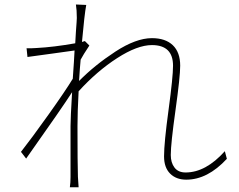

<svg xmlns="http://www.w3.org/2000/svg" viewBox="-20 -794 1040 836"><path d="M959 -135.7 967.8 -102.5Q883.8 -11.7 791 -11.7Q747.1 -11.7 720.7 -38.1Q694.3 -64.5 694.3 -113.3Q694.3 -171.9 713.9 -315.4Q733.4 -459 733.4 -507.8Q733.4 -597.7 641.6 -597.7Q578.1 -597.7 490.2 -541Q402.3 -484.4 322.3 -396.5Q317.4 -305.7 317.4 -245.1Q317.4 -80.1 319.3 -24.4Q320.3 -7.8 322.3 21.5H284.2Q287.1 1 287.1 -23.4V-245.1Q287.1 -279.3 293.9 -392.6Q252 -327.1 93.8 -103.5L71.3 -132.8Q115.2 -188.5 190.4 -293.9Q265.6 -399.4 296.9 -451.2Q302.7 -532.2 304.7 -574.2Q285.2 -571.3 210 -561Q134.8 -550.8 99.6 -545.9L95.7 -584Q113.3 -583 139.6 -585Q213.9 -588.9 307.6 -605.5Q308.6 -628.9 310.5 -655.3Q312.5 -681.6 313.5 -696.8Q314.5 -711.9 314.5 -715.8Q314.5 -750 310.5 -774.4L355.5 -772.5Q347.7 -731.4 336.9 -611.3Q341.8 -613.3 349.6 -615.2L369.1 -595.7Q341.8 -554.7 331.1 -534.2Q328.1 -503.9 324.2 -441.4Q392.6 -510.7 482.4 -569.3Q572.3 -627.9 641.6 -627.9Q700.2 -627.9 732.4 -597.2Q764.6 -566.4 764.6 -507.8Q764.6 -460 744.1 -314Q723.6 -168 723.6 -119.1Q723.6 -85.9 739.7 -64.5Q755.9 -43 788.1 -43Q876 -43 959 -135.7Z"/></svg>

Font: GenEi Gothic M ExtraLight
Style: Regular
Weight: 200
Designer: o_tamon (Modified); [Source Han Sans]
Ryoko NISHIZUKA  (kana & ideographs); Paul D. Hunt (Latin, Greek & Cyrillic); Wenl
Version: Version 1.1a;Original Version 1.004